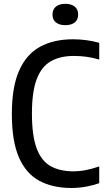

<svg xmlns="http://www.w3.org/2000/svg" viewBox="-20 -950 539 980"><path d="M344 9.5Q249.5 9.5 181.5 -26.8Q113.5 -63 77 -145.8Q40.5 -228.5 40.5 -368.5Q40.5 -505.5 77.5 -589.2Q114.5 -673 184.2 -711.2Q254 -749.5 352.5 -749.5Q421.5 -749.5 486.5 -731.5V-646Q453 -656 421.5 -660.2Q390 -664.5 357 -664.5Q287.5 -664.5 239.8 -637.5Q192 -610.5 167.5 -546.2Q143 -482 143 -370.5Q143 -256 167.5 -191.8Q192 -127.5 239.2 -101.5Q286.5 -75.5 354.5 -75.5Q386 -75.5 418 -81.8Q450 -88 486.5 -100.5V-15Q458 -4.5 420.5 2.5Q383 9.5 344 9.5ZM313.5 -821.5Q283.5 -821.5 265.8 -835.2Q248 -849 248 -875.5Q248 -902.5 265.8 -916.5Q283.5 -930.5 313.5 -930.5Q343.5 -930.5 361.2 -916.5Q379 -902.5 379 -875.5Q379 -849 361.2 -835.2Q343.5 -821.5 313.5 -821.5Z"/></svg>

Font: Encode Sans Cnd Md
Style: Regular
Weight: 500
Width: 3
Designer: Multiple Designers
Foundry: Impallari Type
Version: Version 3.002; ttfautohint (v1.8.3) -l 8 -r 50 -G 200 -x 14 